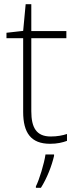

<svg xmlns="http://www.w3.org/2000/svg" viewBox="-20 -679 368 920"><path d="M223 -25C154 -25 130 -68 130 -146V-496H298V-530H130V-659H103L91 -531L11 -522V-496H91V-143C91 -43 128 10 220 10C254 10 279 4 301 -4V-37C280 -30 254 -25 223 -25ZM239 68V61H198C192 104 168 183 152 214V221H176C205 175 228 116 239 68Z"/></svg>

Font: Noto Sans Sinhala UI ExtraLight
Style: Regular
Weight: 200
Designer: Jelle Bosma - Monotype Design Team
Foundry: Monotype Imaging Inc.
Version: Version 2.006